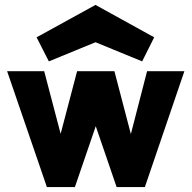

<svg xmlns="http://www.w3.org/2000/svg" viewBox="-20 -762 780 782"><path d="M160 -472 227 -217 294 -472H446L513 -216L579 -472H731L570 0H455L370 -248L285 0H171L9 -472ZM369 -742 608 -610 559 -512 369 -590 179 -512 129 -610Z"/></svg>

Font: Lil Grotesk Black
Style: Regular
Weight: 900
Designer: Bastien Sozeau
Foundry: NBR — Bastien Sozeau
Version: Version 3.003; ttfautohint (v1.8.4.7-5d5b);gftools[0.9.33]